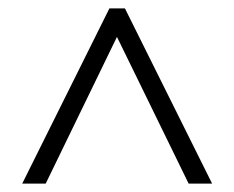

<svg xmlns="http://www.w3.org/2000/svg" viewBox="-20 -737 559 458"><path d="M33 -299H89L259 -649L430 -299H486L278 -717H241Z"/></svg>

Font: Noto Sans Bengali SemiCondensed Light
Style: Regular
Weight: 300
Width: 4
Designer: Joana Ranito - Universal Thirst; Jelle Bosma - Monotype Design Team
Foundry: Universal Thirst ehf.
Version: Version 3.000